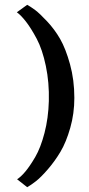

<svg xmlns="http://www.w3.org/2000/svg" viewBox="-20 -638 369 798"><path d="M289 -231Q289 -166 272 -106.5Q255 -47 231.5 -7.5Q208 32 179 65.5Q150 99 129.5 115Q109 131 93 140L51 107Q66 98 85 75.5Q104 53 126.5 14.5Q149 -24 165 -85.5Q181 -147 183 -218Q185 -295 170.5 -364Q156 -433 132.5 -477Q109 -521 88 -548Q67 -575 50 -587L93 -618Q109 -609 126.5 -596Q144 -583 175.5 -549.5Q207 -516 230 -476Q253 -436 271 -371Q289 -306 289 -231Z"/></svg>

Font: Aikya
Style: Bold
Weight: 700
Designer: Neelakash Kshetrimayum (Latin subset based on Merriweather by Eben Sorkin)
Foundry: Brand New Type
Version: Version 1.00 b005